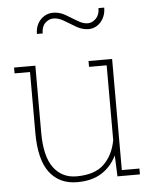

<svg xmlns="http://www.w3.org/2000/svg" viewBox="-54 -808 695 864"><g transform="rotate(-5 293.5 -376.0)"><path d="M260.3 10.3Q180.2 10.3 135.7 -47.6Q91.3 -105.5 91.3 -227.1V-502H21.5V-528.3H91.3H117.7V-226.1Q117.7 -118.7 155.5 -67.4Q193.4 -16.1 259.3 -16.1Q341.8 -16.1 383.5 -56.6Q425.3 -97.2 437.5 -164.1V-502H357.9V-528.3H437.5H464.4V-26.4H543.9V0H442.4L438.5 -94.7Q413.6 -44.4 369.9 -17.1Q326.2 10.3 260.3 10.3ZM163.1 -669.9H137.2Q137.2 -696.8 148.2 -716.6Q159.2 -736.3 177.5 -747.6Q195.8 -758.8 217.8 -758.8Q246.1 -758.8 272.7 -743.7Q299.3 -728.5 323.7 -713.1Q348.1 -697.8 369.6 -697.8Q389.6 -697.8 406.5 -714.6Q423.3 -731.4 423.3 -761.7H449.2Q449.2 -735.4 438.5 -714.8Q427.7 -694.3 410.2 -682.9Q392.6 -671.4 371.1 -671.4Q343.3 -671.4 316.7 -686.8Q290 -702.1 265.1 -717.5Q240.2 -732.9 217.3 -732.9Q196.3 -732.9 179.7 -716.8Q163.1 -700.7 163.1 -669.9Z"/></g></svg>

Font: Roboto Slab LO Thin
Style: Regular
Weight: 250
Designer: Google
Version: Version 2.00;September 28, 2018;FontCreator 11.5.0.2427 64-b